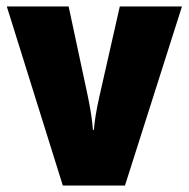

<svg xmlns="http://www.w3.org/2000/svg" viewBox="-20 -573 583 593"><path d="M174 0H366L542 -553H350L287 -275Q273 -213 270 -172H267Q264 -215 251 -277L192 -553H1Z"/></svg>

Font: Noto Sans Display SemiCondensed Black
Style: Regular
Weight: 900
Width: 4
Designer: Monotype Design Team
Foundry: Monotype Imaging Inc.
Version: Version 1.900